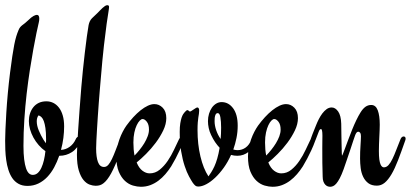

<svg xmlns="http://www.w3.org/2000/svg" viewBox="-20 -716 1598 747"><path d="M288.1 -185.1Q291 -185.1 293.2 -183.1Q295.4 -181.2 295.4 -176.8Q295.4 -172.9 293.5 -168.5Q282.2 -138.7 260 -124.3Q237.8 -109.9 211.4 -109.9H210.4Q202.1 -85.9 190.7 -64.7Q179.2 -43.5 163.8 -27.3Q148.4 -11.2 129.2 -2Q109.9 7.3 86.9 7.3Q66.4 7.3 51.8 -1Q37.1 -9.3 27.6 -23.4Q18.1 -37.6 12.5 -55.7Q6.8 -73.7 4.2 -93.3Q1.5 -112.8 0.7 -132.3Q0 -151.9 0 -168.9Q0 -184.1 1.2 -213.1Q2.4 -242.2 4.6 -278.1Q6.8 -314 10.5 -354Q14.2 -394 19 -432.1Q23.9 -470.2 27.8 -496.6Q31.7 -522.9 35.4 -541.7Q39.1 -560.5 43 -573.5Q46.9 -586.4 51.8 -598.1Q54.7 -605.5 58.3 -609.9Q62 -614.3 66.9 -618.2Q71.8 -622.1 77.4 -626.2Q83 -630.4 89.8 -637.2Q102.1 -649.4 110.4 -653.8Q118.7 -658.2 123.5 -658.2Q132.8 -658.2 132.8 -643.6Q132.8 -639.6 132.3 -635.7Q131.8 -631.8 130.9 -628.4Q127.4 -614.3 121.8 -587.2Q116.2 -560.1 109.6 -523.9Q103 -487.8 96.2 -443.8Q89.4 -399.9 83.7 -351.3Q78.1 -302.7 74.7 -251.2Q71.3 -199.7 71.3 -148.4Q71.3 -117.7 74 -96.2Q76.7 -74.7 81.3 -61.3Q85.9 -47.9 92.5 -41.7Q99.1 -35.6 107.4 -35.6Q118.7 -35.6 127 -43.2Q135.3 -50.8 141.1 -63.5Q147 -76.2 150.9 -92.8Q154.8 -109.4 156.7 -127.9Q142.6 -137.7 130.6 -151.4Q118.7 -165 110.1 -180.7Q101.6 -196.3 96.9 -212.9Q92.3 -229.5 92.3 -245.1Q92.3 -260.3 96.7 -274.2Q101.1 -288.1 109.6 -298.8Q118.2 -309.6 130.9 -315.7Q143.6 -321.8 160.6 -321.8Q174.8 -321.8 187.3 -315.7Q199.7 -309.6 209.2 -297.4Q218.8 -285.2 224.1 -266.8Q229.5 -248.5 229.5 -224.1Q229.5 -202.6 226.6 -179.4Q223.6 -156.2 217.3 -132.8Q235.8 -133.8 251 -144.8Q266.1 -155.8 273.9 -172.9Q278.8 -185.1 288.1 -185.1ZM148.9 -172.9Q151.4 -168.9 153.8 -165.5Q156.2 -162.1 158.7 -158.7Q159.2 -163.1 159.2 -167.5Q159.2 -171.9 159.2 -176.3Q159.2 -201.2 156.7 -217.8Q154.3 -234.4 150.4 -244.9Q146.5 -255.4 141.1 -260.5Q135.7 -265.6 129.9 -267.1Q123 -258.3 123 -244.1Q123 -227.1 131.1 -207.8Q139.2 -188.5 148.9 -172.9Z M459 -185.1Q461.9 -185.1 464.1 -182.9Q466.3 -180.7 466.3 -176.8Q466.3 -173.3 464.8 -169.9Q455.1 -141.6 446 -117.9Q437 -94.2 428.2 -74.2Q419.9 -55.2 412.4 -41.5Q404.8 -27.8 397.7 -18.6Q390.6 -9.3 383.5 -3.7Q376.5 2 369.1 4.4Q361.8 6.8 352.1 6.8Q341.3 6.8 328.6 2.2Q315.9 -2.4 304.9 -15.6Q293.9 -28.8 286.6 -52.5Q279.3 -76.2 279.3 -114.3Q279.3 -124.5 280.5 -148.9Q281.7 -173.3 283.9 -207.8Q286.1 -242.2 289.3 -285.6Q292.5 -329.1 296.4 -377.4Q298.8 -407.2 302.5 -442.6Q306.2 -478 310.1 -511.7Q314 -545.4 317.9 -573.7Q321.8 -602.1 324.7 -618.2Q328.1 -635.3 337.9 -645Q347.7 -654.8 359.9 -666Q364.3 -670.4 369.1 -675.5Q374 -680.7 378.9 -685.1Q383.8 -689.5 388.4 -692.6Q393.1 -695.8 397.5 -695.8Q404.3 -695.8 404.3 -689Q404.3 -683.6 401.9 -669.4Q399.4 -655.3 395 -624Q390.6 -592.8 384.5 -539.8Q378.4 -486.8 371.6 -403.8Q370.1 -387.2 368.2 -364.3Q366.2 -341.3 364.3 -315.7Q362.3 -290 360.6 -263.4Q358.9 -236.8 357.4 -213.1Q356 -189.5 355 -169.9Q354 -150.4 354 -138.7Q354 -105 361.1 -85.7Q368.2 -66.4 384.8 -66.4Q394 -66.4 401.4 -74.7Q408.7 -83 415.5 -97.4Q422.4 -111.8 429.7 -131.1Q437 -150.4 445.8 -172.9Q448.2 -178.7 451.7 -181.9Q455.1 -185.1 459 -185.1Z M689 -185.1Q691.9 -185.1 694.1 -183.1Q696.3 -181.2 696.3 -177.2Q696.3 -173.3 694.8 -169.9Q687.5 -149.4 679 -131.3Q670.4 -113.3 663.1 -99.1Q654.3 -83 646 -68.8Q635.7 -52.7 623.3 -38.3Q610.8 -23.9 596.2 -12.9Q581.5 -2 564.5 4.4Q547.4 10.7 528.3 10.7Q514.2 10.7 497.3 5.9Q480.5 1 466.1 -12.2Q451.7 -25.4 442.1 -48.3Q432.6 -71.3 432.6 -107.4Q432.6 -124 435.8 -141.1Q439 -158.2 444.6 -173.8Q450.2 -189.5 457.3 -203.1Q464.4 -216.8 471.7 -227.1Q484.4 -244.6 498.5 -260Q512.7 -275.4 527.1 -286.9Q541.5 -298.3 555.2 -304.7Q568.8 -311 580.6 -311Q599.1 -311 613 -296.9Q627 -282.7 627 -256.3Q627 -233.4 615.2 -208.7Q603.5 -184.1 585.9 -160.6Q568.4 -137.2 548.3 -117.2Q528.3 -97.2 511.7 -84Q520.5 -62 534.2 -51.8Q547.9 -41.5 562 -41.5Q584 -41.5 601.3 -55.7Q618.7 -69.8 632.6 -90.3Q646.5 -110.8 657 -133.3Q667.5 -155.8 675.8 -172.9Q678.7 -178.7 681.6 -181.9Q684.6 -185.1 689 -185.1ZM499 -161.6Q499 -132.8 503.4 -110.8Q513.2 -120.6 523.2 -133.1Q533.2 -145.5 541.3 -158.7Q549.3 -171.9 554.4 -185.5Q559.6 -199.2 559.6 -211.9Q559.6 -231.4 551.3 -242.2Q543 -252.9 534.7 -252.9Q529.8 -252.9 523.7 -246.8Q517.6 -240.7 512 -229Q506.3 -217.3 502.7 -200.4Q499 -183.6 499 -161.6Z M977.1 -169.9Q967.3 -141.6 947.8 -125.7Q928.2 -109.9 903.3 -109.9Q890.6 -109.9 878.9 -113.3Q866.7 -85.9 850.6 -63.5Q834.5 -41 817.1 -24.7Q799.8 -8.3 782.7 0.7Q765.6 9.8 751 9.8Q744.1 9.8 739.7 6.1Q735.4 2.4 730 -4.9Q724.1 -13.7 715.3 -29.8Q706.5 -45.9 698.5 -70.1Q690.4 -94.2 684.8 -127.2Q679.2 -160.2 679.2 -202.6Q679.2 -222.7 681.4 -236.1Q683.6 -249.5 686.5 -258.3Q689.5 -267.1 692.9 -272.2Q696.3 -277.3 699.2 -280.3Q702.1 -283.2 704.6 -285.4Q707 -287.6 709 -287.6Q711.9 -287.6 714.4 -284.9Q716.8 -282.2 719.2 -282.2Q721.2 -282.2 725.1 -284.7Q729 -287.1 733.2 -290Q737.3 -293 741.5 -295.4Q745.6 -297.9 748 -297.9Q750.5 -297.9 752.7 -295.2Q754.9 -292.5 754.9 -285.6Q754.9 -278.8 753.9 -273.2Q752.9 -267.6 751.7 -259.5Q750.5 -251.5 749.5 -239.7Q748.5 -228 748.5 -209.5Q748.5 -154.8 759.8 -107.4Q771 -60.1 791 -29.8Q795.9 -36.6 802 -46.1Q808.1 -55.7 814.2 -68.8Q820.3 -82 825.4 -99.9Q830.6 -117.7 834.5 -141.1Q825.7 -150.4 817.1 -162.8Q808.6 -175.3 801.3 -190.9Q794.9 -204.1 792 -218Q789.1 -231.9 789.1 -244.6Q789.1 -259.8 793.2 -273.4Q797.4 -287.1 804.4 -297.1Q811.5 -307.1 821.3 -313Q831.1 -318.8 842.3 -318.8Q869.1 -318.8 887 -294.7Q904.8 -270.5 904.8 -227.1Q904.8 -202.6 900.1 -179.4Q895.5 -156.2 887.7 -134.3Q896.5 -131.8 904.3 -131.8Q921.9 -131.8 936 -142.1Q950.2 -152.3 958 -172.9Q962.4 -185.1 970.2 -185.1Q973.1 -185.1 975.8 -183.1Q978.5 -181.2 978.5 -177.2Q978.5 -174.3 977.1 -169.9ZM814.9 -244.1Q814.9 -228 821 -209.7Q827.1 -191.4 838.4 -175.3Q839.4 -185.1 839.8 -196Q840.3 -207 840.3 -219.2Q840.3 -243.7 837.4 -260Q834.5 -276.4 826.7 -275.9Q822.8 -275.9 820.3 -272.7Q817.9 -269.5 816.7 -264.6Q815.4 -259.8 815.2 -254.4Q814.9 -249 814.9 -244.1Z M1201.2 -185.1Q1204.1 -185.1 1206.3 -183.1Q1208.5 -181.2 1208.5 -177.2Q1208.5 -173.3 1207 -169.9Q1199.7 -149.4 1191.2 -131.3Q1182.6 -113.3 1175.3 -99.1Q1166.5 -83 1158.2 -68.8Q1147.9 -52.7 1135.5 -38.3Q1123 -23.9 1108.4 -12.9Q1093.8 -2 1076.7 4.4Q1059.6 10.7 1040.5 10.7Q1026.4 10.7 1009.5 5.9Q992.7 1 978.3 -12.2Q963.9 -25.4 954.3 -48.3Q944.8 -71.3 944.8 -107.4Q944.8 -124 948 -141.1Q951.2 -158.2 956.8 -173.8Q962.4 -189.5 969.5 -203.1Q976.6 -216.8 983.9 -227.1Q996.6 -244.6 1010.7 -260Q1024.9 -275.4 1039.3 -286.9Q1053.7 -298.3 1067.4 -304.7Q1081.1 -311 1092.8 -311Q1111.3 -311 1125.2 -296.9Q1139.2 -282.7 1139.2 -256.3Q1139.2 -233.4 1127.4 -208.7Q1115.7 -184.1 1098.1 -160.6Q1080.6 -137.2 1060.5 -117.2Q1040.5 -97.2 1023.9 -84Q1032.7 -62 1046.4 -51.8Q1060.1 -41.5 1074.2 -41.5Q1096.2 -41.5 1113.5 -55.7Q1130.9 -69.8 1144.8 -90.3Q1158.7 -110.8 1169.2 -133.3Q1179.7 -155.8 1188 -172.9Q1190.9 -178.7 1193.8 -181.9Q1196.8 -185.1 1201.2 -185.1ZM1011.2 -161.6Q1011.2 -132.8 1015.6 -110.8Q1025.4 -120.6 1035.4 -133.1Q1045.4 -145.5 1053.5 -158.7Q1061.5 -171.9 1066.7 -185.5Q1071.8 -199.2 1071.8 -211.9Q1071.8 -231.4 1063.5 -242.2Q1055.2 -252.9 1046.9 -252.9Q1042 -252.9 1035.9 -246.8Q1029.8 -240.7 1024.2 -229Q1018.6 -217.3 1014.9 -200.4Q1011.2 -183.6 1011.2 -161.6Z M1550.8 -185.1Q1553.7 -185.1 1555.9 -182.9Q1558.1 -180.7 1558.1 -176.8Q1558.1 -172.9 1556.6 -169.4Q1541.5 -126 1528.8 -93Q1516.1 -60.1 1503.2 -38.1Q1490.2 -16.1 1476.6 -4.9Q1462.9 6.3 1446.3 6.3Q1425.8 6.3 1413.1 -3.2Q1400.4 -12.7 1393.1 -27.8Q1385.7 -43 1383.3 -61.8Q1380.9 -80.6 1380.9 -99.1Q1380.9 -112.3 1381.3 -125.2Q1381.8 -138.2 1382.6 -149.9Q1383.3 -161.6 1383.8 -170.9Q1384.3 -180.2 1384.3 -186Q1384.3 -195.3 1381.1 -199.5Q1377.9 -203.6 1374 -203.6Q1369.6 -203.6 1366.7 -199.5Q1363.8 -195.3 1361.8 -189.9Q1359.4 -184.1 1354.5 -168.9Q1349.6 -153.8 1343.3 -134.8Q1336.9 -115.7 1329.8 -95Q1322.8 -74.2 1316.9 -57.6Q1309.1 -36.1 1302 -22.7Q1294.9 -9.3 1288.6 -2Q1282.2 5.4 1276.1 8.1Q1270 10.7 1264.6 10.7Q1259.8 10.7 1254.6 8.8Q1249.5 6.8 1245.4 2.4Q1241.2 -2 1238.3 -9.5Q1235.4 -17.1 1235.4 -28.8Q1234.4 -53.7 1234.1 -82.8Q1233.9 -111.8 1233.9 -139.6Q1233.9 -152.8 1234.1 -165Q1234.4 -177.2 1234.4 -187.5Q1234.4 -201.7 1232.9 -207.8Q1231.4 -213.9 1229 -213.9Q1223.6 -213.9 1220 -203.4Q1216.3 -192.9 1207.5 -170.9Q1204.6 -163.6 1201.4 -160.6Q1198.2 -157.7 1194.8 -157.7Q1191.9 -157.7 1189.7 -159.9Q1187.5 -162.1 1187.5 -167.5Q1187.5 -170.4 1189.9 -178Q1192.4 -185.5 1196 -194.6Q1199.7 -203.6 1203.4 -213.1Q1207 -222.7 1210 -229.5Q1214.4 -240.7 1220.5 -252.7Q1226.6 -264.6 1234.1 -274.7Q1241.7 -284.7 1250.7 -291.3Q1259.8 -297.9 1270.5 -297.9Q1284.7 -297.9 1295.7 -282.2Q1306.6 -266.6 1307.6 -234.9Q1308.1 -209.5 1308.3 -186.8Q1308.6 -164.1 1309.1 -147.2Q1309.6 -130.4 1309.8 -120.4Q1310.1 -110.4 1310.5 -110.4Q1311.5 -110.4 1314.9 -119.1Q1318.4 -127.9 1323.7 -142.3Q1329.1 -156.7 1335.9 -175Q1342.8 -193.4 1350.3 -212.2Q1357.9 -231 1366.2 -248.3Q1374.5 -265.6 1382.8 -278.8Q1391.6 -293 1401.6 -300.3Q1411.6 -307.6 1424.3 -307.6Q1441.9 -307.6 1449.7 -286.9Q1457.5 -266.1 1457.5 -231Q1457.5 -222.2 1457 -209.5Q1456.5 -196.8 1455.8 -182.6Q1455.1 -168.5 1454.6 -154.3Q1454.1 -140.1 1454.1 -128.4Q1454.1 -108.4 1455.8 -95.9Q1457.5 -83.5 1460.4 -76.7Q1463.4 -69.8 1466.8 -67.4Q1470.2 -64.9 1473.6 -64.9Q1483.4 -64.9 1491.5 -73.7Q1499.5 -82.5 1506.8 -97.7Q1514.2 -112.8 1521.5 -132.1Q1528.8 -151.4 1537.6 -172.9Q1542 -185.1 1550.8 -185.1Z"/></svg>

Font: Engagement
Style: Regular
Weight: 400
Designer: Astigmatic (AOETI)
Foundry: Astigmatic (AOETI)
Version: Version 1.000